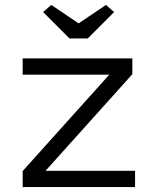

<svg xmlns="http://www.w3.org/2000/svg" viewBox="-20 -759 641 779"><path d="M72 0V-65L435 -469L451 -456H72V-522H517V-458L154 -54L139 -66H528V0ZM262 -603 155 -710 188 -739 314 -654H284L410 -739L443 -710L336 -603Z"/></svg>

Font: Lexend Giga Light
Style: Regular
Weight: 300
Version: Version 1.007